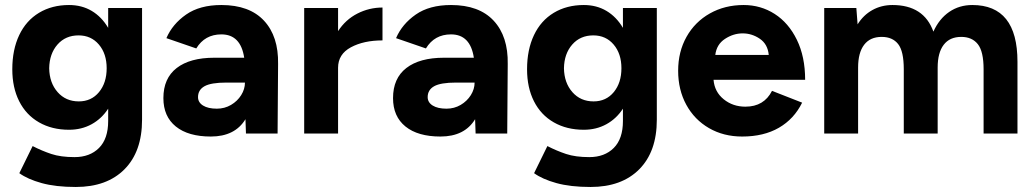

<svg xmlns="http://www.w3.org/2000/svg" viewBox="-20 -532 4121 765"><path d="M57 158 110 50Q147 69 184.5 81.5Q222 94 277 94Q338 94 374.5 57.5Q411 21 411 -50V-99Q385 -59 345 -37Q305 -15 255 -15Q187 -15 135.5 -44.5Q84 -74 56.5 -128.5Q29 -183 29 -256Q29 -334 56.5 -392Q84 -450 135.5 -481Q187 -512 255 -512Q306 -512 345.5 -488.5Q385 -465 411 -421V-500H546V-55Q546 72 476 142.5Q406 213 282 213Q202 213 146 197.5Q90 182 57 158ZM294 -128Q344 -128 374.5 -165Q405 -202 405 -260Q405 -318 374 -354.5Q343 -391 293 -391Q241 -391 209 -354.5Q177 -318 176 -260Q177 -202 209.5 -165Q242 -128 294 -128Z M958 -57Q916 12 820 12Q730 12 680.5 -28Q631 -68 631 -141Q631 -220 684 -261Q737 -302 834 -302H953Q939 -395 862 -395Q796 -395 762 -339L643 -380Q667 -436 721.5 -474Q776 -512 862 -512Q974 -512 1032 -449.5Q1090 -387 1088 -277L1086 0H960ZM844 -99Q875 -99 900.5 -114Q926 -129 941 -153Q956 -177 956 -203H882Q821 -203 795 -188.5Q769 -174 769 -145Q769 -124 789 -111.5Q809 -99 844 -99Z M1192 -500H1327V-408Q1357 -454 1404 -478Q1451 -502 1504 -502V-371Q1429 -371 1378 -343.5Q1327 -316 1327 -262V0H1192Z M1873 -57Q1831 12 1735 12Q1645 12 1595.5 -28Q1546 -68 1546 -141Q1546 -220 1599 -261Q1652 -302 1749 -302H1868Q1854 -395 1777 -395Q1711 -395 1677 -339L1558 -380Q1582 -436 1636.5 -474Q1691 -512 1777 -512Q1889 -512 1947 -449.5Q2005 -387 2003 -277L2001 0H1875ZM1759 -99Q1790 -99 1815.5 -114Q1841 -129 1856 -153Q1871 -177 1871 -203H1797Q1736 -203 1710 -188.5Q1684 -174 1684 -145Q1684 -124 1704 -111.5Q1724 -99 1759 -99Z M2108 158 2161 50Q2198 69 2235.5 81.5Q2273 94 2328 94Q2389 94 2425.5 57.5Q2462 21 2462 -50V-99Q2436 -59 2396 -37Q2356 -15 2306 -15Q2238 -15 2186.5 -44.5Q2135 -74 2107.5 -128.5Q2080 -183 2080 -256Q2080 -334 2107.5 -392Q2135 -450 2186.5 -481Q2238 -512 2306 -512Q2357 -512 2396.5 -488.5Q2436 -465 2462 -421V-500H2597V-55Q2597 72 2527 142.5Q2457 213 2333 213Q2253 213 2197 197.5Q2141 182 2108 158ZM2345 -128Q2395 -128 2425.5 -165Q2456 -202 2456 -260Q2456 -318 2425 -354.5Q2394 -391 2344 -391Q2292 -391 2260 -354.5Q2228 -318 2227 -260Q2228 -202 2260.5 -165Q2293 -128 2345 -128Z M2682 -250Q2682 -326 2715.5 -385.5Q2749 -445 2808.5 -478.5Q2868 -512 2943 -512Q3011 -512 3066.5 -476.5Q3122 -441 3155 -373.5Q3188 -306 3188 -214H2823Q2827 -166 2863.5 -136.5Q2900 -107 2950 -107Q3024 -107 3056 -170L3176 -123Q3144 -58 3083.5 -23Q3023 12 2937 12Q2863 12 2805 -21.5Q2747 -55 2714.5 -114.5Q2682 -174 2682 -250ZM3043 -313Q3039 -356 3007.5 -377.5Q2976 -399 2939 -399Q2902 -399 2868.5 -377Q2835 -355 2830 -313Z M3264 -500H3392L3397 -435Q3420 -472 3456 -492Q3492 -512 3536 -512Q3661 -512 3699 -406Q3722 -457 3762 -484.5Q3802 -512 3854 -512Q4034 -512 4034 -286V0H3899V-256Q3899 -327 3876 -356Q3853 -385 3810 -385Q3764 -385 3740 -353.5Q3716 -322 3716 -263V0H3581V-256Q3581 -328 3558.5 -356.5Q3536 -385 3493 -385Q3447 -385 3423 -353.5Q3399 -322 3399 -263V0H3264Z"/></svg>

Font: Oak Sans
Style: Bold
Weight: 700
Designer: Erik Kennedy, Walven
Foundry: Erik Kennedy, Walven
Version: Version 1.000